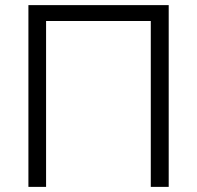

<svg xmlns="http://www.w3.org/2000/svg" viewBox="-20 -730 769 750"><path d="M91 0H160V-648H569V0H639V-710H91Z"/></svg>

Font: Raleway Reg
Style: Regular
Weight: 400
Designer: Matt McInerney, Pablo Impallari, Rodrigo Fuenzalida
Foundry: Matt McInerney, Pablo Impallari, Rodrigo Fuenzalida
Version: Version 3.00 July 28, 2015